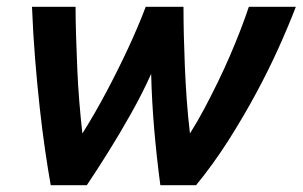

<svg xmlns="http://www.w3.org/2000/svg" viewBox="-20 -544 889 564"><path d="M129 0Q121 -45 112.5 -103Q104 -161 96.5 -229.5Q89 -298 83 -372.5Q77 -447 74 -524H202Q202 -484 203.5 -437.5Q205 -391 207 -342.5Q209 -294 213 -245Q217 -196 222 -152Q258 -209 292.5 -274Q327 -339 357 -403.5Q387 -468 408 -524H519Q519 -485 520 -441Q521 -397 523 -349Q525 -301 528.5 -251.5Q532 -202 538 -152Q559 -185 579.5 -223.5Q600 -262 619.5 -302Q639 -342 656 -381.5Q673 -421 687 -457.5Q701 -494 711 -524H849Q828 -469 798.5 -403.5Q769 -338 731.5 -268.5Q694 -199 650 -130Q606 -61 556 0H451Q440 -83 433 -164.5Q426 -246 424 -327Q399 -271 365 -210.5Q331 -150 296.5 -95Q262 -40 235 0Z"/></svg>

Font: Ubuntu Sans
Style: Bold Italic
Weight: 700
Italic angle: -13.5°
Designer: Dalton Maag Ltd
Foundry: Dalton Maag Ltd
Version: Version 1.006